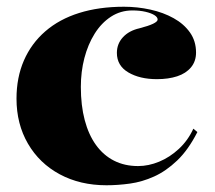

<svg xmlns="http://www.w3.org/2000/svg" viewBox="-20 -535 638 570"><path d="M296 15Q218 15 157.5 -17.5Q97 -50 63 -108.5Q29 -167 29 -242Q29 -305 51 -355.5Q73 -406 114.5 -442Q156 -478 215 -496.5Q274 -515 348 -515Q388 -515 426.5 -506.5Q465 -498 495.5 -481Q526 -464 544 -438.5Q562 -413 562 -379Q562 -353 547 -335Q532 -317 506 -308.5Q480 -300 446 -300Q395 -300 361 -320Q327 -340 327 -378Q327 -405 345 -424.5Q363 -444 394 -451Q448 -465 448 -477Q448 -484 438.5 -490Q429 -496 412 -500Q395 -504 373 -504Q338 -504 309.5 -485.5Q281 -467 261 -435Q241 -403 230.5 -362.5Q220 -322 220 -277Q220 -222 231.5 -178.5Q243 -135 265 -104.5Q287 -74 318.5 -58Q350 -42 390 -42Q421 -42 452.5 -55Q484 -68 511 -93Q538 -118 554 -153L566 -143Q539 -90 506 -58.5Q473 -27 437.5 -11Q402 5 366 10Q330 15 296 15Z"/></svg>

Font: Kalnia Thin SemiBold
Style: Regular
Weight: 600
Version: Version 1.105